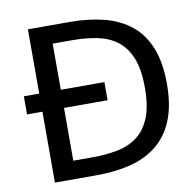

<svg xmlns="http://www.w3.org/2000/svg" viewBox="-76 -746 841 824"><g transform="rotate(-10 344.5 -334.0)"><path d="M98 0V-309H31V-388H98V-668H280Q363 -668 430.5 -650.5Q498 -633 546 -594Q594 -555 619.5 -491Q645 -427 645 -335Q645 -239 618 -174.5Q591 -110 542 -71.5Q493 -33 426.5 -16.5Q360 0 280 0ZM192 -79H278Q334 -79 383.5 -88.5Q433 -98 470 -125Q507 -152 528 -202.5Q549 -253 549 -335Q549 -416 528 -466Q507 -516 470 -543Q433 -570 383.5 -579.5Q334 -589 278 -589H192V-388H382V-309H192Z"/></g></svg>

Font: Atkinson Hyperlegible Next
Style: Regular
Weight: 400
Designer: Elliott Scott, Megan Eiswerth, Linus Boman, Theodore Petrosky, Letters from Sweden
Foundry: Applied Design Works, Letters from Sweden
Version: Version 2.001